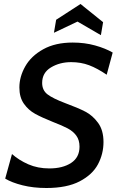

<svg xmlns="http://www.w3.org/2000/svg" viewBox="-20 -927 587 961"><path d="M6 -33 40 -156Q75 -125 122 -104.5Q169 -84 227 -84Q294 -84 336 -111.5Q378 -139 378 -193Q378 -226 362 -248Q346 -270 318.5 -284.5Q291 -299 244 -317Q189 -339 155.5 -357.5Q122 -376 99.5 -408Q77 -440 77 -489Q77 -543 106.5 -595Q136 -647 196.5 -680.5Q257 -714 344 -714Q404 -714 456 -699.5Q508 -685 544 -664L514 -553Q467 -585 426 -600.5Q385 -616 336 -616Q279 -616 235 -589.5Q191 -563 191 -512Q191 -475 218 -454.5Q245 -434 306 -411Q371 -387 407.5 -368Q444 -349 471 -312Q498 -275 498 -216Q498 -157 470.5 -105Q443 -53 379 -19.5Q315 14 212 14Q147 14 93 0.5Q39 -13 6 -33ZM368 -819 250 -763 261 -828 383 -907 496 -816 485 -751Z"/></svg>

Font: Cabin Medium
Style: Italic
Weight: 500
Italic angle: -7°
Designer: Pablo Impallari
Foundry: Pablo Impallari. http://www.impallari.com Igino Marini. http://www.ikern.com
Version: Version 2.200